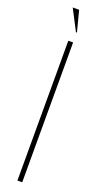

<svg xmlns="http://www.w3.org/2000/svg" viewBox="-167 -878 478 902"><g transform="rotate(20 72.0 -426.5)"><path d="M84 -699V0H60V-699ZM80 -749 26 -853H58L85 -749Z"/></g></svg>

Font: Moniqa Thin Display
Style: Regular
Weight: 100
Designer: Rajesh Rajput
Foundry: Rajesh Rajput
Version: Version 1.000